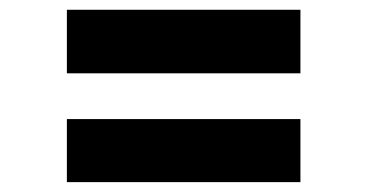

<svg xmlns="http://www.w3.org/2000/svg" viewBox="-20 -452 747 391"><path d="M116.2 -432.1H591.8V-302.7H116.2ZM116.2 -209.5H591.8V-81.1H116.2Z"/></svg>

Font: Selawik
Style: Bold
Weight: 700
Designer: Aaron Bell
Foundry: Microsoft Corporation
Version: Version 1.01